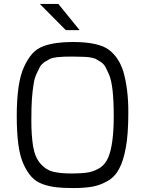

<svg xmlns="http://www.w3.org/2000/svg" viewBox="-20 -950 716 974"><path d="M182 -930H276L384 -797H314ZM73 -218Q65 -279 65 -362Q65 -445 74 -508Q83 -570 102 -611Q121 -652 144 -678Q166 -703 201 -716Q258 -737 349 -737Q480 -737 533 -697Q584 -658 606 -586Q631 -498 631 -382Q631 -266 618 -200Q606 -133 584 -93Q563 -53 526 -32Q488 -10 448 -3Q408 4 354 4Q299 4 265 0Q231 -4 196 -16Q161 -29 139 -54Q117 -78 99 -118Q81 -158 73 -218ZM142 -450Q139 -410 139 -337Q139 -264 148 -207Q158 -150 186 -119Q213 -88 249 -79Q285 -70 342 -70Q399 -70 431 -76Q463 -83 489 -100Q515 -118 529 -151Q557 -217 557 -361Q557 -518 533 -572Q523 -595 515 -610Q507 -625 491 -636Q475 -646 464 -652Q452 -657 430 -660Q407 -662 392 -662Q377 -663 349 -663Q321 -663 306.5 -662.5Q292 -662 270 -660Q247 -657 235 -652Q223 -646 207 -636Q191 -625 182 -610Q174 -595 164 -572.5Q154 -550 150 -520Q145 -490 142 -450Z"/></svg>

Font: Mina
Style: Regular
Weight: 400
Version: Version 1.000